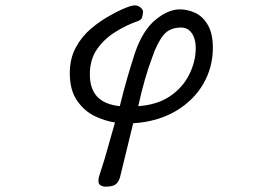

<svg xmlns="http://www.w3.org/2000/svg" viewBox="-20 -533 1040 718"><path d="M467 -510Q473 -511 483 -513Q496 -513 505.5 -505Q515 -497 515 -489Q515 -485 513 -474Q511 -460 498 -455Q451 -439 409 -412Q367 -385 341.5 -347Q316 -309 316 -255Q316 -201 343.5 -171.5Q371 -142 428 -136Q452 -235 485 -336Q514 -420 561.5 -459Q609 -498 653 -498Q681 -498 710 -485Q738 -472 757 -440Q776 -408 776 -354Q776 -281 740 -219Q704 -157 637 -117.5Q570 -78 478 -72L429 129Q424 147 413 156Q402 165 374 165Q365 165 356.5 160.5Q348 156 348 142Q348 135 351 125Q360 98 371 62L410 -75Q375 -80 336 -98Q297 -116 269 -155.5Q241 -195 241 -260Q241 -313 263 -354.5Q285 -396 320.5 -426Q356 -456 395 -477Q434 -499 467 -510ZM712 -354Q712 -387 697.5 -408.5Q683 -430 657 -430Q614 -430 591 -401.5Q568 -373 549 -318Q520 -241 497 -136Q568 -141 615.5 -173Q663 -205 687.5 -254Q712 -303 712 -354Z"/></svg>

Font: Moon Stars Kai HW
Style: Bold
Weight: 700
Designer: GuiWonder
Version: Version 1.101